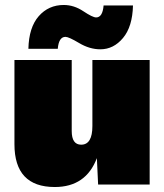

<svg xmlns="http://www.w3.org/2000/svg" viewBox="-20 -741 660 771"><path d="M514 -719Q512 -634 474 -588.5Q436 -543 383 -543Q340 -543 298 -568Q256 -593 243 -593Q216 -593 212 -545H94Q96 -631 135.5 -676Q175 -721 236 -721Q277 -721 314.5 -696Q352 -671 366 -671Q392 -671 396 -719ZM200 10Q38 10 38 -162V-500H268V-215Q268 -160 306 -160Q351 -160 351 -235V-500H581V0H374L369 -106Q325 10 200 10Z"/></svg>

Font: Elaine Sans Black
Style: Regular
Weight: 900
Designer: Wei Huang
Foundry: Wei Huang
Version: Version 2.001;December 24, 2019;FontCreator 12.0.0.2547 64-b